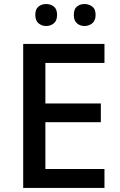

<svg xmlns="http://www.w3.org/2000/svg" viewBox="-20 -932 597 952"><path d="M498 0H95V-714H498V-620H205V-419H480V-326H205V-94H498ZM155 -858Q155 -887 171 -899.5Q187 -912 209 -912Q231 -912 247 -899.5Q263 -887 263 -858Q263 -830 247 -816.5Q231 -803 209 -803Q187 -803 171 -816.5Q155 -830 155 -858ZM346 -858Q346 -887 361.5 -899.5Q377 -912 399 -912Q421 -912 437.5 -899.5Q454 -887 454 -858Q454 -830 437.5 -816.5Q421 -803 399 -803Q377 -803 361.5 -816.5Q346 -830 346 -858Z"/></svg>

Font: Noto Sans Adlam Unjoined Medium
Style: Regular
Weight: 500
Version: Version 3.001